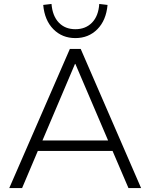

<svg xmlns="http://www.w3.org/2000/svg" viewBox="-20 -953 762 973"><path d="M27 0 334 -705H389L695 0H631L544 -203L577 -188H144L178 -203L92 0ZM360 -629 190 -229 167 -241H554L533 -229L362 -629ZM362 -760Q295 -760 250.5 -805Q206 -850 199 -928L241 -933Q246 -872 278 -838.5Q310 -805 362 -805Q414 -805 446.5 -838.5Q479 -872 483 -933L525 -928Q518 -850 473.5 -805Q429 -760 362 -760Z"/></svg>

Font: Nunito Sans 12pt ExtraLight 12pt Light
Style: Regular
Weight: 300
Version: Version 3.101;gftools[0.9.27]